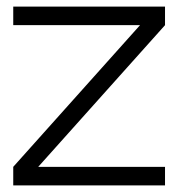

<svg xmlns="http://www.w3.org/2000/svg" viewBox="-20 -560 558 580"><path d="M478.5 0V-56H95.5L478.5 -484V-540H20V-484H403L20 -56V0Z"/></svg>

Font: Vela Sans Light
Style: Regular
Weight: 300
Designer: Principal design: Mikhail Sharanda - project Manrope.
Design modification: Ravid Balaliev
Foundry: Mikhail Sharanda
Version: Version 1.001